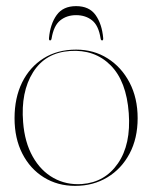

<svg xmlns="http://www.w3.org/2000/svg" viewBox="-20 -597 497 627"><path d="M228.5 -435Q286 -435 331.2 -406.5Q376.5 -378 403 -327.5Q429.5 -277 429.5 -211Q429.5 -145 403 -95.2Q376.5 -45.5 330.5 -17.8Q284.5 10 225.5 10Q168 10 123.2 -17.8Q78.5 -45.5 53 -95.2Q27.5 -145 27.5 -211Q27.5 -277.5 52.2 -327.8Q77 -378 122.2 -406.5Q167.5 -435 228.5 -435ZM247.5 4Q322.5 -1.5 365.2 -63.5Q408 -125.5 400.5 -227.5Q393 -332 341 -384Q289 -436 208.5 -430.5Q128 -425 87.8 -360.8Q47.5 -296.5 55.5 -198Q60.5 -132.5 86.8 -85.8Q113 -39 154.8 -15.8Q196.5 7.5 247.5 4ZM228.5 -547.5Q198 -547.5 176.8 -530.5Q155.5 -513.5 148.5 -471.5Q147.5 -465 143.5 -465Q139.5 -465 140 -472.5Q144 -518.5 165 -547.8Q186 -577 228.5 -577Q271.5 -577 292.2 -547.8Q313 -518.5 317 -472.5Q317.5 -465 313.5 -465Q309.5 -465 308.5 -471.5Q302 -513.5 280.8 -530.5Q259.5 -547.5 228.5 -547.5Z"/></svg>

Font: Fraunces 144pt Thin
Style: Regular
Weight: 100
Version: Version 1.000;[f99f86859]